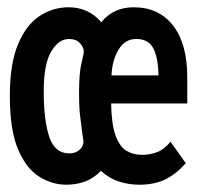

<svg xmlns="http://www.w3.org/2000/svg" viewBox="-20 -495 540 527"><path d="M362 12Q334 12 307 3.5Q280 -5 257 -26Q235 -4 211.5 4Q188 12 162 12Q124 12 88.5 -9.5Q53 -31 30 -84Q7 -137 7 -232Q7 -320 29.5 -373.5Q52 -427 88.5 -451Q125 -475 168 -475Q223 -475 258 -434Q291 -475 347 -475Q416 -475 455 -425Q494 -375 494 -283V-211H285Q286 -154 297 -123.5Q308 -93 326.5 -81.5Q345 -70 370 -70Q392 -70 411.5 -77.5Q431 -85 448 -106L490 -47Q462 -16 432.5 -2Q403 12 362 12ZM286 -288H415Q414 -338 400.5 -363Q387 -388 354 -388Q323 -388 305.5 -359Q288 -330 286 -288ZM170 -74Q187 -74 198 -83.5Q209 -93 209 -106Q209 -111 208 -115Q207 -119 206 -128Q203 -153 200 -176Q197 -199 197 -240Q197 -295 203.5 -321Q210 -347 210 -354Q210 -365 199.5 -376.5Q189 -388 169 -388Q141 -388 120.5 -353.5Q100 -319 100 -244Q100 -166 115 -120Q130 -74 170 -74Z"/></svg>

Font: Inconsolata
Style: Bold
Weight: 700
Monospace: yes
Designer: Raph Levien, Cyreal, Brenton Simpson
Foundry: Raph Levien, Cyreal, Google
Version: Version 3.100; ttfautohint (v1.8.4.7-5d5b)